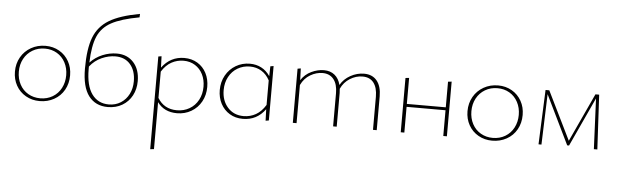

<svg xmlns="http://www.w3.org/2000/svg" viewBox="-57 -928 4634 1434"><g transform="rotate(5 2260.5 -211.0)"><path d="M47 -201Q47 -261 74.5 -309Q102 -357 150.5 -384.5Q199 -412 259 -412Q316 -412 362 -385.5Q408 -359 434 -312.5Q460 -266 460 -208Q460 -147 433 -99Q406 -51 357.5 -24Q309 3 249 3Q192 3 145.5 -23.5Q99 -50 73 -96.5Q47 -143 47 -201ZM431 -206Q431 -259 408.5 -301.5Q386 -344 346 -367.5Q306 -391 256 -391Q204 -391 163 -366.5Q122 -342 99 -299.5Q76 -257 76 -203Q76 -150 98.5 -107.5Q121 -65 161.5 -41.5Q202 -18 252 -18Q304 -18 345 -42.5Q386 -67 408.5 -110Q431 -153 431 -206Z M967 -209Q967 -149 941.5 -101Q916 -53 869 -25Q822 3 760 3Q668 3 617 -64Q566 -131 566 -269Q566 -418 599 -503Q632 -588 711.5 -636Q791 -684 940 -711L939 -685Q802 -660 730.5 -621Q659 -582 629 -512Q599 -442 595 -316Q635 -358 687.5 -379.5Q740 -401 794 -401Q873 -401 920 -348.5Q967 -296 967 -209ZM938 -205Q938 -284 897.5 -331.5Q857 -379 785 -379Q735 -379 683 -356Q631 -333 594 -286V-266Q594 -143 639.5 -80Q685 -17 766 -17Q817 -17 856 -42Q895 -67 916.5 -109.5Q938 -152 938 -205Z M1488 -211Q1488 -150 1461 -101Q1434 -52 1386 -24Q1338 4 1279 4Q1183 4 1132 -66V286L1104 289V-406L1128 -410L1131 -325Q1196 -412 1299 -412Q1355 -412 1398 -386Q1441 -360 1464.5 -314.5Q1488 -269 1488 -211ZM1460 -210Q1460 -262 1439.5 -303Q1419 -344 1381.5 -367.5Q1344 -391 1295 -391Q1247 -391 1205 -368Q1163 -345 1132 -295V-98Q1180 -18 1277 -18Q1329 -18 1371 -42.5Q1413 -67 1436.5 -111Q1460 -155 1460 -210Z M1968 -410V-2L1944 2L1941 -84Q1878 3 1773 3Q1717 3 1674 -23Q1631 -49 1607 -94.5Q1583 -140 1583 -197Q1583 -258 1610.5 -307Q1638 -356 1685.5 -384Q1733 -412 1791 -412Q1838 -412 1876.5 -392Q1915 -372 1942 -332L1944 -406ZM1941 -116V-300Q1917 -345 1879 -368Q1841 -391 1793 -391Q1742 -391 1700.5 -366.5Q1659 -342 1635.5 -298Q1612 -254 1612 -199Q1612 -120 1657.5 -69Q1703 -18 1777 -18Q1826 -18 1868 -41.5Q1910 -65 1941 -116Z M2777 -253V0H2749V-248Q2749 -316 2720.5 -353Q2692 -390 2637 -390Q2588 -390 2543 -362Q2498 -334 2475 -284Q2477 -264 2477 -253V0H2450V-248Q2450 -316 2420.5 -353Q2391 -390 2337 -390Q2291 -390 2246 -364Q2201 -338 2176 -286V0H2148V-406L2172 -410L2175 -322Q2204 -367 2251.5 -389.5Q2299 -412 2346 -412Q2394 -412 2426 -386Q2458 -360 2470 -312Q2496 -358 2545 -385Q2594 -412 2647 -412Q2709 -412 2743 -370.5Q2777 -329 2777 -253Z M3303 -410V0H3276V-193H2984V0H2957V-407L2984 -410V-215H3276V-407Z M3440 -201Q3440 -261 3467.5 -309Q3495 -357 3543.5 -384.5Q3592 -412 3652 -412Q3709 -412 3755 -385.5Q3801 -359 3827 -312.5Q3853 -266 3853 -208Q3853 -147 3826 -99Q3799 -51 3750.5 -24Q3702 3 3642 3Q3585 3 3538.5 -23.5Q3492 -50 3466 -96.5Q3440 -143 3440 -201ZM3824 -206Q3824 -259 3801.5 -301.5Q3779 -344 3739 -367.5Q3699 -391 3649 -391Q3597 -391 3556 -366.5Q3515 -342 3492 -299.5Q3469 -257 3469 -203Q3469 -150 3491.5 -107.5Q3514 -65 3554.5 -41.5Q3595 -18 3645 -18Q3697 -18 3738 -42.5Q3779 -67 3801.5 -110Q3824 -153 3824 -206Z M4405 0 4388 -379 4218 -11H4204L4025 -379L4012 0H3990L4007 -409H4035L4213 -46L4381 -409H4409L4431 0Z"/></g></svg>

Font: Ysabeau Infant Extralight
Style: Regular
Weight: 200
Designer: Christian Thalmann (Catharsis Fonts)
Version: Version 0.003